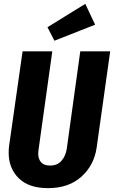

<svg xmlns="http://www.w3.org/2000/svg" viewBox="-20 -959 591 995"><path d="M481 -195Q468 -103 402 -43.5Q336 16 229 16Q129 16 77 -35.5Q25 -87 25 -167Q25 -190 27 -202L97 -693H251L180 -185Q178 -171 178 -164Q178 -135 193 -118Q208 -101 239 -101Q277 -101 298.5 -125.5Q320 -150 326 -188L396 -693H551ZM422 -939 473 -831 262 -748 226 -818Z"/></svg>

Font: Fira Sans Extra Condensed
Style: Bold Italic
Weight: 700
Width: 3
Italic angle: -8°
Designer: Carrois Corporate & Edenspiekermann AG
Foundry: Carrois Corporate GbR & Edenspiekermann AG
Version: Version 4.203